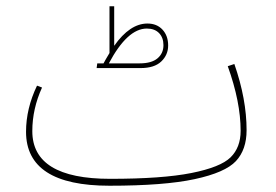

<svg xmlns="http://www.w3.org/2000/svg" viewBox="-20 -580 879 612"><path d="M516 -435Q516 -405 494 -384Q472 -363 428 -363H288L290 -378H310Q314 -386 329 -411V-560H344V-434Q394 -505 450 -505Q480 -505 498 -485.5Q516 -466 516 -435ZM327 -378H425Q463 -378 482 -394Q501 -410 501 -436Q501 -460 487 -474.5Q473 -489 448 -489Q386 -489 327 -378ZM727 -376Q766 -264 766 -165Q766 -103 732 -66.5Q698 -30 600.5 -9Q503 12 329 12Q63 12 63 -160Q63 -234 98 -307L114 -301Q83 -233 83 -162Q83 -10 331 -10Q497 -10 590 -28.5Q683 -47 715 -78.5Q747 -110 747 -163Q747 -255 706 -369Z"/></svg>

Font: FiraGO Thin
Style: Regular
Weight: 100
Designer: bBox Type
Foundry: bBox Type GmbH
Version: Version 1.001;PS 001.001;hotconv 1.0.88;makeotf.lib2.5.64775